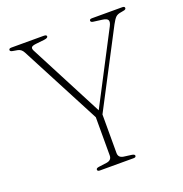

<svg xmlns="http://www.w3.org/2000/svg" viewBox="-127 -811 877 922"><g transform="rotate(-20 312.0 -350.0)"><path d="M412.5 -8.5Q412.5 0 400.5 0H227.5Q215.5 0 215.5 -8.5Q215.5 -16 229 -18L270.5 -23.5Q297 -27.5 297 -51.5V-247L83.5 -655Q73.5 -674.5 55 -678L34.5 -681.5Q23.5 -683 20.5 -685.8Q17.5 -688.5 17.5 -691.5Q17.5 -700 30 -700H195.5Q210.5 -700 210.5 -692Q210.5 -683.5 190.5 -681L149 -676.5Q130 -674.5 124.8 -668.8Q119.5 -663 125.5 -650.5L321.5 -273.5L509.5 -634.5Q519.5 -654 514.5 -663.8Q509.5 -673.5 485.5 -676.5L443.5 -682Q429.5 -683.5 429.5 -691.5Q429.5 -700 441.5 -700H597Q609.5 -700 609.5 -691.5Q609.5 -688.5 606.5 -685.5Q603.5 -682.5 592 -681L584 -679.5Q565 -677 555.5 -667.8Q546 -658.5 533.5 -635L331.5 -248.5V-51.5Q331.5 -27.5 357.5 -23.5L398.5 -18Q412.5 -15.5 412.5 -8.5Z"/></g></svg>

Font: Fraunces 72pt S050 Thin
Style: Regular
Weight: 100
Version: Version 1.000; ttfautohint (v1.8.3)